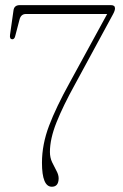

<svg xmlns="http://www.w3.org/2000/svg" viewBox="-20 -720 478 748"><path d="M208.5 -25Q208 7.5 182 7.5Q143.5 7.5 143.5 -86Q143.5 -157 171 -229.8Q198.5 -302.5 252 -399L397.5 -665.5H81Q61.5 -665.5 56 -643.5L39 -578.5Q36 -566.5 27 -567Q17 -568 19 -584L32.5 -679Q35 -700 57 -700H412.5Q428 -700 428 -687.5Q428 -678.5 420 -664L272.5 -392Q226 -308 200.2 -243.5Q174.5 -179 174.5 -128Q174.5 -106 183 -88Q191.5 -70 200 -54.5Q208.5 -39 208.5 -25Z"/></svg>

Font: Fraunces 72pt Soft Thin
Style: Regular
Weight: 100
Version: Version 1.000;[b76b70a41]